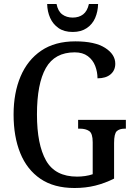

<svg xmlns="http://www.w3.org/2000/svg" viewBox="-20 -931 673 961"><path d="M353 10Q250 10 182.5 -36Q115 -82 81.5 -164.5Q48 -247 48 -358Q48 -466 83 -548.5Q118 -631 186.5 -677.5Q255 -724 357 -724Q455 -724 506 -691.5Q557 -659 557 -612Q557 -579 533.5 -559Q510 -539 468 -539Q468 -571 456.5 -601Q445 -631 419.5 -650Q394 -669 354 -669Q254 -669 209.5 -590.5Q165 -512 165 -358Q165 -208 210.5 -127.5Q256 -47 366 -47Q386 -47 406.5 -50Q427 -53 444 -59V-219Q444 -263 426.5 -275Q409 -287 380 -287H371V-331H610V-287H604Q578 -287 564.5 -274.5Q551 -262 551 -215V-37Q505 -14 457 -2Q409 10 353 10ZM344 -771Q301 -771 273 -790.5Q245 -810 231 -841.5Q217 -873 216 -911H263Q270 -875 291.5 -859Q313 -843 344 -843Q375 -843 396 -859Q417 -875 425 -911H471Q470 -873 456.5 -841.5Q443 -810 414.5 -790.5Q386 -771 344 -771Z"/></svg>

Font: Noto Serif Tamil Condensed Medium
Style: Regular
Weight: 500
Width: 3
Designer: Indian Type Foundry, Tom Grace, and the Monotype Design Team
Foundry: Monotype Imaging Inc.
Version: Version 2.004; ttfautohint (v1.8.4.7-5d5b)